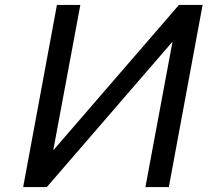

<svg xmlns="http://www.w3.org/2000/svg" viewBox="-20 -759 842 779"><path d="M211 -739H306L196 -149L706 -739H802L665 0H570L680 -590L170 0H74Z"/></svg>

Font: Involve Medium Oblique
Style: Italic
Weight: 500
Italic angle: -10.5°
Designer: Stefan Peev
Foundry: Context Ltd.
Version: Version 1.001